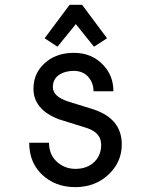

<svg xmlns="http://www.w3.org/2000/svg" viewBox="-20 -766 626 796"><path d="M165 -607.4 268.6 -746.1H320.3L423.8 -607.4L369.6 -572.3L294.4 -666L218.3 -572.3ZM101.1 -174.3H183.1Q183.6 -125.5 214.4 -96.7Q247.1 -65.9 293 -65.9Q341.3 -65.9 371.6 -95.2Q399.4 -122.6 399.4 -166Q399.4 -215.3 341.3 -234.9L224.1 -271.5Q118.7 -312 118.7 -398.4Q118.7 -469.2 176.3 -513.2Q220.2 -546.9 286.6 -546.9Q362.3 -546.9 410.2 -494.1Q450.2 -450.2 450.2 -387.7H367.7Q367.7 -421.4 346.7 -446.3Q324.7 -472.2 285.2 -472.2Q249 -472.2 222.7 -454.1Q199.2 -436.5 199.2 -404.8Q199.2 -365.2 264.2 -344.7L364.7 -313.5Q484.9 -274.9 484.9 -167.5Q484.9 -94.7 430.7 -43Q375 9.8 292 9.8Q208.5 9.8 153.3 -43Q101.1 -93.3 101.1 -174.3Z"/></svg>

Font: Consola Mono
Style: Book
Weight: 400
Monospace: yes
Designer: Wojciech Kalinowski "wmk69" (wmk69@o2.pl)
Foundry: Wojciech Kalinowski "wmk69" (wmk69@o2.pl)
Version: Version 2.1.0